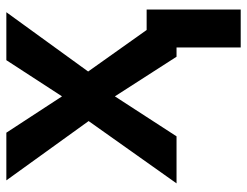

<svg xmlns="http://www.w3.org/2000/svg" viewBox="-106 -462 768 596"><g transform="rotate(-90 278.0 -164.0)"><path d="M428.7 0H399.9L276.9 -191.4L152.8 0H6.8L200.2 -272.9L16.1 -528.3H164.1L276.9 -355.5L389.2 -528.3H538.1L354 -274.4L482.9 -92.8H546.4V199.2H428.7Z"/></g></svg>

Font: Arial
Style: Bold
Weight: 700
Designer: Steve Matteson
Foundry: Ascender Corporation
Version: Version 2.00.3